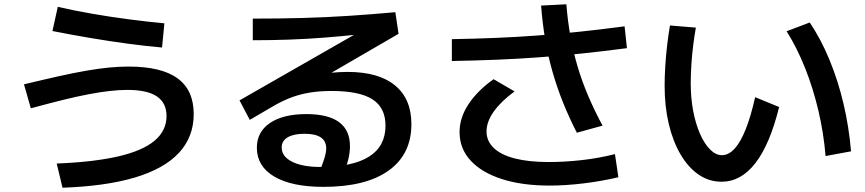

<svg xmlns="http://www.w3.org/2000/svg" viewBox="-20 -820 4040 897"><path d="M245 -56Q419 -63 533 -89.5Q647 -116 702.5 -163Q758 -210 758 -278Q758 -339 713 -369.5Q668 -400 575 -400Q538 -400 493 -395Q448 -390 393 -379.5Q338 -369 271.5 -352.5Q205 -336 124 -314L92 -426Q183 -448 255 -464Q327 -480 385 -490Q443 -500 490.5 -504.5Q538 -509 581 -509Q734 -509 809.5 -454Q885 -399 885 -287Q885 -180 815.5 -105.5Q746 -31 609.5 9.5Q473 50 272 57ZM737 -598Q667 -604 580.5 -615.5Q494 -627 402.5 -642.5Q311 -658 225 -675L250 -788Q323 -771 409.5 -756Q496 -741 584 -729.5Q672 -718 748 -711Z M1491 53Q1343 53 1261.5 5Q1180 -43 1180 -130Q1180 -204 1241.5 -245.5Q1303 -287 1411 -287Q1513 -287 1564 -249.5Q1615 -212 1615 -137Q1615 -110 1608 -79Q1601 -48 1586 -15L1476 -27Q1490 -61 1497 -85Q1504 -109 1504 -127Q1504 -195 1403 -195Q1352 -195 1324 -178.5Q1296 -162 1296 -131Q1296 -89 1344.5 -64.5Q1393 -40 1477 -40Q1628 -40 1704.5 -88.5Q1781 -137 1781 -233Q1781 -317 1720 -356Q1659 -395 1529 -395Q1476 -395 1431 -388Q1386 -381 1346 -366.5Q1306 -352 1265 -329L1147 -260L1099 -351L1667 -676L1665 -660Q1581 -651 1498.5 -644.5Q1416 -638 1332.5 -635Q1249 -632 1161 -632V-733Q1284 -733 1393.5 -736Q1503 -739 1609.5 -746Q1716 -753 1827 -763L1842 -662L1342 -372L1284 -428Q1317 -441 1357 -451Q1397 -461 1440 -468.5Q1483 -476 1525 -480Q1567 -484 1604 -484Q1749 -484 1825.5 -421Q1902 -358 1902 -240Q1902 -99 1795.5 -23Q1689 53 1491 53Z M2547 47Q2419 47 2324.5 16.5Q2230 -14 2178.5 -70Q2127 -126 2127 -203Q2127 -270 2169 -333.5Q2211 -397 2286 -450L2384 -393Q2320 -346 2286.5 -298.5Q2253 -251 2253 -206Q2253 -161 2287 -128.5Q2321 -96 2386 -79.5Q2451 -63 2544 -63Q2618 -63 2698 -72Q2778 -81 2853 -100L2869 8Q2788 27 2704.5 37Q2621 47 2547 47ZM2675 -200Q2639 -270 2610.5 -341Q2582 -412 2561 -485.5Q2540 -559 2527 -636Q2514 -713 2508 -794L2626 -800Q2632 -723 2645 -650.5Q2658 -578 2678.5 -509Q2699 -440 2728 -372Q2757 -304 2795 -233ZM2091 -637Q2200 -639 2297 -643Q2394 -647 2489 -654Q2584 -661 2684.5 -671.5Q2785 -682 2898 -697L2909 -595Q2795 -580 2693 -569.5Q2591 -559 2495 -552Q2399 -545 2300 -541Q2201 -537 2091 -535Z M3351 29Q3292 29 3243.5 -4.5Q3195 -38 3159.5 -98.5Q3124 -159 3104.5 -240.5Q3085 -322 3085 -420Q3085 -460 3088 -510Q3091 -560 3097 -610Q3103 -660 3110 -701L3231 -691Q3225 -658 3219 -612Q3213 -566 3210 -518Q3207 -470 3207 -431Q3207 -362 3218.5 -301.5Q3230 -241 3250.5 -194.5Q3271 -148 3297.5 -121.5Q3324 -95 3353 -95Q3384 -95 3412 -125.5Q3440 -156 3464 -216.5Q3488 -277 3508 -366L3620 -320Q3577 -146 3509.5 -58.5Q3442 29 3351 29ZM3837 -91Q3828 -199 3803.5 -303Q3779 -407 3741.5 -501.5Q3704 -596 3655 -674L3763 -715Q3816 -636 3855.5 -540Q3895 -444 3920.5 -336.5Q3946 -229 3956 -113Z"/></svg>

Font: M PLUS 2 SemiBold
Style: Regular
Weight: 600
Designer: Coji Morishita
Foundry: UNDERFOREST DESIGN
Version: Version 1.001